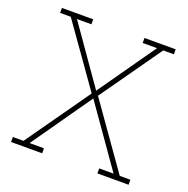

<svg xmlns="http://www.w3.org/2000/svg" viewBox="-127 -831 932 952"><g transform="rotate(20 339.5 -355.5)"><path d="M30.8 -26.4H86.9L324.2 -362.8L96.7 -684.6H40.5V-710.9H205.6V-684.6H129.4L340.3 -383.3L551.8 -684.6H476.1V-710.9H640.6V-684.6H584.5L357.4 -362.8L594.7 -26.4H650.9V0H486.3V-26.4H562L340.3 -342.3L119.1 -26.4H194.8V0H30.8Z"/></g></svg>

Font: TypoPRO Roboto Slab
Style: Thin
Weight: 250
Designer: Google
Version: Version 1.100263; 2013; ttfautohint (v0.94.20-1c74) -l 8 -r 